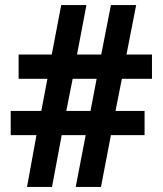

<svg xmlns="http://www.w3.org/2000/svg" viewBox="-20 -733 638 753"><path d="M458 -424H576V-519H476L514 -713H415L377 -519H282L319 -713H220L183 -519H53V-424H166L142 -298H22V-203H123L86 0H184L222 -203H316L277 0H376L415 -203H547V-298H433ZM240 -298 265 -424H359L335 -298Z"/></svg>

Font: Noto Sans Sinhala UI SemiCondensed
Style: Bold
Weight: 700
Width: 4
Designer: Jelle Bosma - Monotype Design Team
Foundry: Monotype Imaging Inc.
Version: Version 2.006